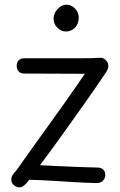

<svg xmlns="http://www.w3.org/2000/svg" viewBox="-20 -785 512 817"><path d="M84 -472Q67 -472 59 -481.5Q51 -491 51 -505Q51 -519 59.5 -528Q68 -537 83 -537Q172 -537 228.5 -537Q285 -537 318 -537Q351 -537 370.5 -537.5Q390 -538 402 -539Q418 -541 429.5 -530Q441 -519 441 -504Q441 -496 437.5 -488.5Q434 -481 429 -474Q388 -413 340 -345Q292 -277 243.5 -209.5Q195 -142 150 -82Q189 -80 230.5 -78Q272 -76 313.5 -74.5Q355 -73 395 -72Q411 -72 419.5 -63Q428 -54 428 -41Q428 -27 418.5 -16.5Q409 -6 390 -6Q344 -7 295.5 -10Q247 -13 199 -16Q151 -19 104 -20Q93 -4 82 4.5Q71 13 62 12Q50 12 39 3Q28 -6 28 -21Q28 -31 34 -40.5Q40 -50 50 -60Q66 -83 89 -115.5Q112 -148 139.5 -186Q167 -224 196 -264.5Q225 -305 252.5 -343.5Q280 -382 302.5 -415Q325 -448 341 -471ZM261 -651Q240 -651 224 -667Q208 -683 208 -706Q208 -728 225 -746.5Q242 -765 263 -765Q277 -765 288.5 -757.5Q300 -750 307.5 -737.5Q315 -725 315 -709Q315 -684 299 -667.5Q283 -651 261 -651Z"/></svg>

Font: Playpen Sans Light
Style: Regular
Weight: 300
Designer: Laura Meseguer, Veronika Burian, José Scaglione
Foundry: TypeTogether
Version: Version 1.001